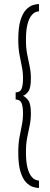

<svg xmlns="http://www.w3.org/2000/svg" viewBox="-20 -771 250 951"><path d="M173 160Q160.5 160 143.2 154.8Q126 149.5 109.2 132.2Q92.5 115 81.5 79.5Q70.5 44 70.5 -16.5Q70.5 -57.5 76.2 -89.5Q82 -121.5 88 -150Q94 -178.5 94 -209Q94 -242 87 -260Q80 -278 57.5 -278V-313.5Q80 -313.5 87 -331.5Q94 -349.5 94 -383Q94 -413.5 88 -442Q82 -470.5 76.2 -502.2Q70.5 -534 70.5 -574.5Q70.5 -635 81.5 -670.5Q92.5 -706 109.2 -723.2Q126 -740.5 143.2 -745.8Q160.5 -751 173 -751V-715Q166.5 -715 156 -710.8Q145.5 -706.5 134.5 -692.8Q123.5 -679 116 -650.2Q108.5 -621.5 108.5 -572Q108.5 -532.5 114.8 -501.5Q121 -470.5 127 -442.2Q133 -414 133 -383Q133 -334.5 120 -317.5Q107 -300.5 94 -296.5Q107 -291 120 -274Q133 -257 133 -209Q133 -178 127 -149.5Q121 -121 114.8 -89.8Q108.5 -58.5 108.5 -19Q108.5 30.5 116 59.2Q123.5 88 134.5 101.8Q145.5 115.5 156 119.5Q166.5 123.5 173 123.5Z"/></svg>

Font: Imbue 10pt SemiBold
Style: Regular
Weight: 600
Designer: Tyler Finck
Foundry: Etcetera Type Company
Version: Version 1.102; ttfautohint (v1.8.3)